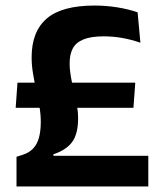

<svg xmlns="http://www.w3.org/2000/svg" viewBox="-20 -672 584 692"><path d="M36.5 -283.5 43 -374H467.5L461 -283.5ZM172.5 -110.5H514.5V0H39.5V-107L60 -113.5Q84.5 -121 99.2 -136.5Q114 -152 120.5 -176.2Q127 -200.5 127 -233Q127 -260 122 -288.8Q117 -317.5 110.5 -347.2Q104 -377 99 -406.8Q94 -436.5 94 -465.5Q94 -558.5 148.5 -605.2Q203 -652 320.5 -652Q362 -652 402.8 -645.5Q443.5 -639 476 -627.5L486 -518Q453 -529.5 420.5 -535.2Q388 -541 353.5 -541Q308 -541 281 -530Q254 -519 242.5 -497.8Q231 -476.5 231 -444.5Q231 -420.5 235.5 -395.2Q240 -370 246.2 -344.5Q252.5 -319 257 -294.2Q261.5 -269.5 261.5 -246Q261.5 -189.5 240 -160.2Q218.5 -131 172.5 -116Z"/></svg>

Font: Anek Telugu SemiBold
Style: Regular
Weight: 600
Designer: Omkar Bhoir (Telugu), Yesha Goshar (Latin)
Foundry: Ek Type
Version: Version 1.003